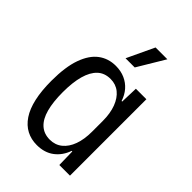

<svg xmlns="http://www.w3.org/2000/svg" viewBox="-218 -828 931 931"><g transform="rotate(45 247.5 -362.0)"><path d="M212 9Q173 9 141.5 -7.5Q110 -24 87.5 -57.5Q65 -91 53.5 -142Q42 -193 42 -262Q42 -357 63.5 -417Q85 -477 123 -505.5Q161 -534 212 -534Q247 -534 275 -521.5Q303 -509 322.5 -486.5Q342 -464 352 -433H356L359 -524H431V0H358L356 -91H352Q336 -45 300.5 -18Q265 9 212 9ZM238 -54Q275 -54 301.5 -75.5Q328 -97 342 -135.5Q356 -174 356 -226V-299Q356 -352 341.5 -390.5Q327 -429 301 -450Q275 -471 239 -471Q198 -471 172 -446.5Q146 -422 133 -375.5Q120 -329 120 -262Q120 -195 132.5 -148.5Q145 -102 171.5 -78Q198 -54 238 -54ZM219 -593 285 -733H366L282 -593Z"/></g></svg>

Font: Mona Sans SemiCondensed
Style: Regular
Weight: 400
Width: 4
Designer: Deni Anggara
Foundry: GitHub
Version: Version 2.000